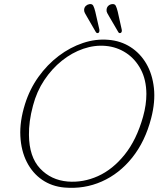

<svg xmlns="http://www.w3.org/2000/svg" viewBox="-20 -909 801 945"><path d="M514 -713Q574.5 -708 622.2 -677.5Q670 -647 700 -595.8Q730 -544.5 737.5 -476.2Q745 -408 724 -327Q694.5 -213 631 -133.5Q567.5 -54 481.2 -15.8Q395 22.5 296.5 14Q235 8.5 187.5 -24Q140 -56.5 112 -111.5Q84 -166.5 80.2 -239Q76.5 -311.5 103 -396.5Q126 -470 169.2 -530.5Q212.5 -591 269 -633.8Q325.5 -676.5 388.5 -697.5Q451.5 -718.5 514 -713ZM313.5 -15.5Q389.5 -9.5 462.2 -42.2Q535 -75 593.5 -147.8Q652 -220.5 684 -334Q692.5 -364.5 696.5 -392.5Q700.5 -420.5 700.5 -446.5Q700 -516.5 672.8 -567.8Q645.5 -619 600.5 -648.5Q555.5 -678 500.5 -683Q446 -688 390.2 -669Q334.5 -650 285 -610.5Q235.5 -571 198 -514.8Q160.5 -458.5 142.5 -389.5Q131.5 -349 126.8 -313Q122 -277 122.5 -245Q123.5 -137 177.2 -79.8Q231 -22.5 313.5 -15.5ZM449 -851.5 469 -764Q470.5 -751.5 465 -747.5Q457 -743 451.5 -751.5L407 -828.5Q402 -836.5 397.8 -844.8Q393.5 -853 394 -861.5Q395 -873 402.5 -880Q410 -887 419.5 -888.5Q434 -891 439.2 -880.5Q444.5 -870 449 -851.5ZM559.5 -851.5 579 -764Q581.5 -752 575 -747.5Q566.5 -743 562 -751.5L517 -828.5Q512 -836.5 507.8 -844.8Q503.5 -853 504.5 -861.5Q505.5 -873 512.8 -880Q520 -887 530 -888.5Q544.5 -891 549.8 -880.5Q555 -870 559.5 -851.5Z"/></svg>

Font: Fraunces 9pt S100 Thin
Style: Italic
Weight: 100
Italic angle: -16°
Version: Version 1.000; ttfautohint (v1.8.3)